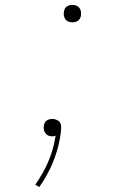

<svg xmlns="http://www.w3.org/2000/svg" viewBox="-20 -548 540 783"><path d="M140 215 124 205Q155 161 176 113Q197 65 205 15L207 5Q204 7 200 7.5Q196 8 192 8Q185 8 178.5 5.5Q172 3 167.5 -2Q163 -7 160.5 -13.5Q158 -20 158 -28Q159 -30 158.5 -32Q158 -34 159 -36Q160 -42 162.5 -47.5Q165 -53 170.5 -56.5Q176 -60 182 -61.5Q188 -63 194 -63Q203 -63 212.5 -58.5Q222 -54 226 -46Q230 -38 229.5 -27.5Q229 -17 228 -7L224 18Q215 69 193.5 119.5Q172 170 140 215ZM275 -457Q266 -457 258.5 -460Q251 -463 246.5 -469.5Q242 -476 240.5 -484.5Q239 -493 241 -501Q242 -507 244.5 -512.5Q247 -518 252.5 -521.5Q258 -525 263.5 -526.5Q269 -528 275 -528Q284 -528 291.5 -525Q299 -522 304 -515.5Q309 -509 310 -500.5Q311 -492 310 -484Q309 -478 306 -472.5Q303 -467 298 -463.5Q293 -460 287 -458.5Q281 -457 275 -457Z"/></svg>

Font: Iosevka Term Curly Thin
Style: Italic
Weight: 100
Italic angle: -9°
Designer: Belleve Invis
Foundry: Belleve Invis
Version: Version 32.3.0